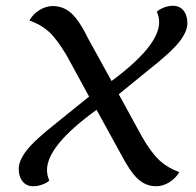

<svg xmlns="http://www.w3.org/2000/svg" viewBox="-20 -621 680 666"><path d="M602 -24Q589 -2 567 11.5Q545 25 522 25Q485 25 457.5 -1Q430 -27 398 -89L315 -240Q143 -116 143 -31Q143 -13 151 5Q145 12 128.5 18.5Q112 25 95 25Q72 25 58.5 8.5Q45 -8 45 -35Q45 -64 72.5 -99.5Q100 -135 180 -198L289 -286L211 -429Q177 -486 149.5 -511Q122 -536 82 -550Q95 -573 117.5 -586.5Q140 -600 163 -600Q200 -600 228 -574.5Q256 -549 287 -485L367 -340Q532 -462 532 -544Q532 -564 524 -580Q530 -587 546.5 -594Q563 -601 580 -601Q603 -601 616.5 -584.5Q630 -568 630 -540Q630 -512 602 -476Q574 -440 495 -378L392 -294L473 -146Q506 -89 534.5 -63.5Q563 -38 602 -24Z"/></svg>

Font: Lemonada Light
Style: Regular
Weight: 300
Designer: Mohamed Gaber (Arabic) Eduardo Tunni (Latin)
Foundry: Kief Type Foundry
Version: Version 3.006